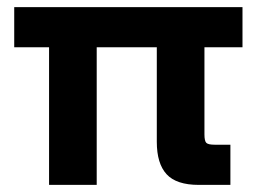

<svg xmlns="http://www.w3.org/2000/svg" viewBox="-20 -520 722 540"><path d="M539 0Q476 0 448.5 -30Q421 -60 421 -121V-387H252V0H118V-387H20V-500H662V-387H555V-142Q555 -123 560.5 -118Q566 -113 584 -113H628V0Z"/></svg>

Font: TASA Orbiter Display
Style: Bold
Weight: 700
Designer: Weizhong Zhang
Version: Version 1.000;Glyphs 3.1.2 (3151)